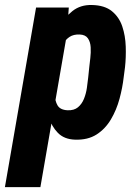

<svg xmlns="http://www.w3.org/2000/svg" viewBox="-60 -559 560 782"><path d="M212.4 -418.9 104.5 203.1H-40L86.9 -528.3H220.2ZM449.2 -285.6 443.8 -244.6Q439 -202.1 426.8 -156.7Q414.6 -111.3 391.8 -72.8Q369.1 -34.2 333.3 -11.2Q297.4 11.7 245.1 9.8Q201.2 8.3 175.5 -18.1Q149.9 -44.4 138.2 -83.5Q126.5 -122.6 123.5 -164.3Q120.6 -206.1 122.1 -238.8L127.9 -283.7Q134.3 -319.8 146.7 -364Q159.2 -408.2 180.9 -448.2Q202.6 -488.3 235.4 -514.2Q268.1 -540 314.5 -538.6Q366.2 -537.6 395.8 -513.4Q425.3 -489.3 438 -451.4Q450.7 -413.6 452.1 -369.6Q453.6 -325.7 449.2 -285.6ZM299.3 -244.1 303.7 -286.6Q305.2 -301.8 307.9 -323.2Q310.5 -344.7 309.3 -366.5Q308.1 -388.2 298.1 -402.8Q288.1 -417.5 264.6 -418.5Q239.7 -419.4 223.6 -408.9Q207.5 -398.4 198 -380.6Q188.5 -362.8 183.8 -341.8Q179.2 -320.8 176.8 -301.3L166.5 -221.7Q164.1 -199.2 163.8 -173.8Q163.6 -148.4 174.3 -129.9Q185.1 -111.3 215.3 -109.9Q241.7 -108.9 257.6 -122.1Q273.4 -135.3 282 -156.5Q290.5 -177.7 293.9 -201.2Q297.4 -224.6 299.3 -244.1Z"/></svg>

Font: Roboto Condensed ExtraBold
Style: Italic
Weight: 800
Italic angle: -12°
Designer: Christian Robertson
Foundry: Google
Version: Version 3.008; 2023